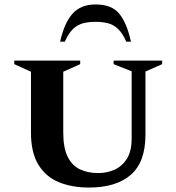

<svg xmlns="http://www.w3.org/2000/svg" viewBox="-20 -832 792 862"><path d="M380 10Q304 10 245.5 -13.5Q187 -37 153 -91.5Q119 -146 119 -237V-510L44 -544V-560H340V-544L264 -510V-236Q264 -168 284 -128Q304 -88 339.5 -71.5Q375 -55 421 -55Q462 -55 496 -71Q530 -87 550.5 -120.5Q571 -154 571 -209V-512L490 -544V-560H708V-544L633 -511V-227Q633 -104 567 -47Q501 10 380 10ZM250 -645Q269 -730 306 -771Q343 -812 409 -812Q481 -812 515 -771Q549 -730 568 -645H547Q529 -685 508.5 -703.5Q488 -722 463.5 -728Q439 -734 409 -734Q379 -734 354.5 -728Q330 -722 309.5 -703.5Q289 -685 271 -645Z"/></svg>

Font: Spectral SC
Style: Bold
Weight: 700
Designer: Jean-Baptiste Levee
Foundry: Production Type
Version: Version 2.001